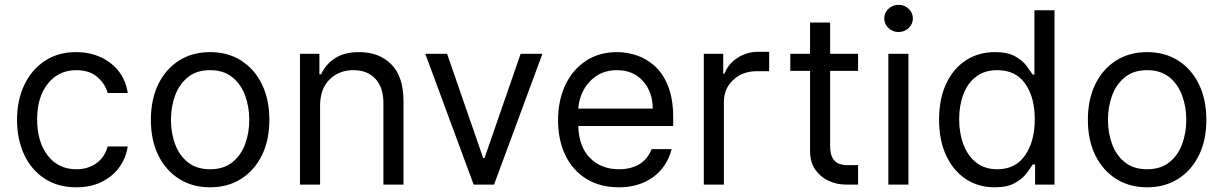

<svg xmlns="http://www.w3.org/2000/svg" viewBox="-20 -770 5104 801"><path d="M298.3 11.4Q221.6 11.4 166.2 -24.9Q110.8 -61.1 81 -124.6Q51.1 -188.2 51.1 -269.9Q51.1 -353 81.9 -416.7Q112.6 -480.5 167.8 -516.5Q223 -552.6 296.9 -552.6Q354.4 -552.6 400.6 -531.2Q446.7 -509.9 476.2 -471.6Q505.7 -433.2 512.8 -382.1H429Q419.4 -419.4 386.5 -448.3Q353.7 -477.3 298.3 -477.3Q224.8 -477.3 179.9 -421.3Q134.9 -365.4 134.9 -272.7Q134.9 -177.9 179.3 -120.9Q223.7 -63.9 298.3 -63.9Q347.3 -63.9 382.3 -89.1Q417.3 -114.3 429 -159.1H512.8Q505.7 -110.8 477.8 -72.3Q449.9 -33.7 404.3 -11.2Q358.7 11.4 298.3 11.4Z M856.5 11.4Q782.7 11.4 727.1 -23.8Q671.5 -58.9 640.4 -122.2Q609.4 -185.4 609.4 -269.9Q609.4 -355.1 640.4 -418.7Q671.5 -482.2 727.1 -517.4Q782.7 -552.6 856.5 -552.6Q930.4 -552.6 986 -517.4Q1041.5 -482.2 1072.6 -418.7Q1103.7 -355.1 1103.7 -269.9Q1103.7 -185.4 1072.6 -122.2Q1041.5 -58.9 986 -23.8Q930.4 11.4 856.5 11.4ZM856.5 -63.9Q912.6 -63.9 948.9 -92.7Q985.1 -121.4 1002.5 -168.3Q1019.9 -215.2 1019.9 -269.9Q1019.9 -324.6 1002.5 -371.8Q985.1 -419 948.9 -448.2Q912.6 -477.3 856.5 -477.3Q800.4 -477.3 764.2 -448.2Q728 -419 710.6 -371.8Q693.2 -324.6 693.2 -269.9Q693.2 -215.2 710.6 -168.3Q728 -121.4 764.2 -92.7Q800.4 -63.9 856.5 -63.9Z M1315.3 -328.1V0H1231.5V-545.5H1312.5V-460.2H1319.6Q1338.8 -501.8 1377.8 -527.2Q1416.9 -552.6 1478.7 -552.6Q1561.4 -552.6 1612.4 -501.8Q1663.4 -451 1663.4 -346.6V0H1579.5V-340.9Q1579.5 -405.2 1546.2 -441.2Q1512.8 -477.3 1454.5 -477.3Q1394.5 -477.3 1354.9 -438.4Q1315.3 -399.5 1315.3 -328.1Z M2242.9 -545.5 2041.2 0H1956L1754.3 -545.5H1845.2L1995.7 -110.8H2001.4L2152 -545.5Z M2562.5 11.4Q2483.7 11.4 2426.7 -23.6Q2369.7 -58.6 2339 -121.6Q2308.2 -184.7 2308.2 -268.5Q2308.2 -352.3 2339 -416.4Q2369.7 -480.5 2424.9 -516.5Q2480.1 -552.6 2554 -552.6Q2596.6 -552.6 2638.1 -538.4Q2679.7 -524.1 2713.8 -492.4Q2747.9 -460.6 2768.1 -408.4Q2788.4 -356.2 2788.4 -279.8V-244.3H2392.4Q2395.2 -157 2441.9 -110.4Q2488.6 -63.9 2562.5 -63.9Q2611.9 -63.9 2647 -84.9Q2682.2 -105.8 2698.2 -147.7H2782Q2762.4 -72.8 2704 -30.7Q2645.6 11.4 2562.5 11.4ZM2392.4 -316.8H2703.1Q2703.1 -386 2662.6 -431.6Q2622.2 -477.3 2554 -477.3Q2506 -477.3 2470.9 -454.9Q2435.7 -432.5 2415.5 -395.8Q2395.2 -359 2392.4 -316.8Z M2916.2 0V-545.5H2997.2V-463.1H3002.8Q3017.8 -503.6 3056.8 -528.8Q3095.9 -554 3144.9 -554H3188.9V-473H3137.8Q3078.1 -473 3039.1 -436.8Q3000 -400.6 3000 -345.2V0Z M3559.7 -545.5V-474.4H3443.2V-163.4Q3443.2 -127.8 3453.7 -110.3Q3464.1 -92.7 3480.6 -86.8Q3497.2 -81 3515.6 -81H3559.7V0H3507.1Q3471.6 0 3437.7 -15.3Q3403.8 -30.5 3381.6 -61.8Q3359.4 -93 3359.4 -140.6V-474.4H3277V-545.5H3359.4V-676.1H3443.2V-545.5Z M3686.1 0V-545.5H3769.9V0ZM3728.7 -636.4Q3704.2 -636.4 3686.6 -653.1Q3669 -669.7 3669 -693.2Q3669 -716.6 3686.6 -733.3Q3704.2 -750 3728.7 -750Q3753.2 -750 3770.8 -733.3Q3788.4 -716.6 3788.4 -693.2Q3788.4 -669.7 3770.8 -653.1Q3753.2 -636.4 3728.7 -636.4Z M4129.3 11.4Q4061.1 11.4 4008.9 -23.3Q3956.7 -57.9 3927.2 -121.3Q3897.7 -184.7 3897.7 -271.3Q3897.7 -357.2 3927.2 -420.5Q3956.7 -483.7 4009.2 -518.1Q4061.8 -552.6 4130.7 -552.6Q4183.9 -552.6 4215 -535Q4246.1 -517.4 4262.6 -495.2Q4279.1 -473 4288.4 -458.8H4295.5V-727.3H4379.3V0H4298.3V-83.8H4288.4Q4279.1 -68.9 4262.1 -46.3Q4245 -23.8 4213.4 -6.2Q4181.8 11.4 4129.3 11.4ZM4140.6 -63.9Q4216.3 -63.9 4256.6 -122Q4296.9 -180 4296.9 -272.7Q4296.9 -364.3 4257.1 -420.8Q4217.3 -477.3 4140.6 -477.3Q4087.4 -477.3 4052 -450.1Q4016.7 -422.9 3999.1 -376.6Q3981.5 -330.3 3981.5 -272.7Q3981.5 -214.5 3999.5 -167.1Q4017.4 -119.7 4052.7 -91.8Q4088.1 -63.9 4140.6 -63.9Z M4765.6 11.4Q4691.8 11.4 4636.2 -23.8Q4580.6 -58.9 4549.5 -122.2Q4518.5 -185.4 4518.5 -269.9Q4518.5 -355.1 4549.5 -418.7Q4580.6 -482.2 4636.2 -517.4Q4691.8 -552.6 4765.6 -552.6Q4839.5 -552.6 4895.1 -517.4Q4950.6 -482.2 4981.7 -418.7Q5012.8 -355.1 5012.8 -269.9Q5012.8 -185.4 4981.7 -122.2Q4950.6 -58.9 4895.1 -23.8Q4839.5 11.4 4765.6 11.4ZM4765.6 -63.9Q4821.7 -63.9 4858 -92.7Q4894.2 -121.4 4911.6 -168.3Q4929 -215.2 4929 -269.9Q4929 -324.6 4911.6 -371.8Q4894.2 -419 4858 -448.2Q4821.7 -477.3 4765.6 -477.3Q4709.5 -477.3 4673.3 -448.2Q4637.1 -419 4619.7 -371.8Q4602.3 -324.6 4602.3 -269.9Q4602.3 -215.2 4619.7 -168.3Q4637.1 -121.4 4673.3 -92.7Q4709.5 -63.9 4765.6 -63.9Z"/></svg>

Font: Inter Zeller
Style: Regular
Weight: 400
Designer: Rasmus Andersson; Joe Bland
Foundry: zeller
Version: Version 3.015;git-dec3a8cb1